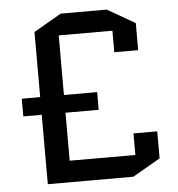

<svg xmlns="http://www.w3.org/2000/svg" viewBox="-51 -753 744 802"><g transform="rotate(-5 321.0 -352.5)"><path d="M356 -365.2V-291H216.8V-89.8H492.2V-180.2H591.8V-66.9L476.1 0H117.2V-291H40V-365.2H117.2V-638.2L232.9 -705.1H425.8L542 -638.2V-524.9H441.9V-615.2H216.8V-365.2Z"/></g></svg>

Font: Quantico
Style: Regular
Weight: 400
Designer: Matt Desmond
Foundry: MADtype
Version: Version 2.002